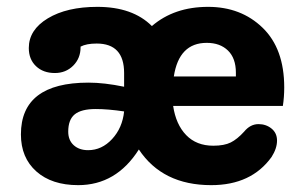

<svg xmlns="http://www.w3.org/2000/svg" viewBox="-20 -530 892 560"><path d="M809 -275Q809 -247 805 -221H485Q493 -167 523 -136Q553 -105 602 -105Q634 -105 653 -114.5Q672 -124 692 -146Q710 -168 734 -168Q756 -168 772 -155Q788 -142 788 -120Q788 -97 772 -72Q713 10 596 10Q454 10 385 -94Q319 10 208 10Q131 10 86 -30Q41 -70 41 -138Q41 -289 238 -289Q284 -289 342 -277V-317Q342 -403 262 -403Q232 -403 215 -394V-392Q215 -360 193.5 -338.5Q172 -317 140 -317Q106 -317 85 -337Q64 -357 64 -390Q64 -443 119.5 -476.5Q175 -510 264 -510Q367 -510 423 -454Q488 -510 587 -510Q683 -510 746 -449Q809 -388 809 -275ZM583 -405Q502 -405 487 -307H668V-318Q668 -360 645 -382.5Q622 -405 583 -405ZM237 -92Q277 -92 307 -124.5Q337 -157 342 -205Q295 -212 259 -212Q217 -212 198 -196.5Q179 -181 179 -146Q179 -121 195 -106.5Q211 -92 237 -92Z"/></svg>

Font: Solway
Style: Bold
Weight: 700
Designer: Mariya V. Pigoulevskaya
Foundry: The Northern Block Ltd.
Version: Version 1.000;hotconv 1.0.109;makeotfexe 2.5.65596